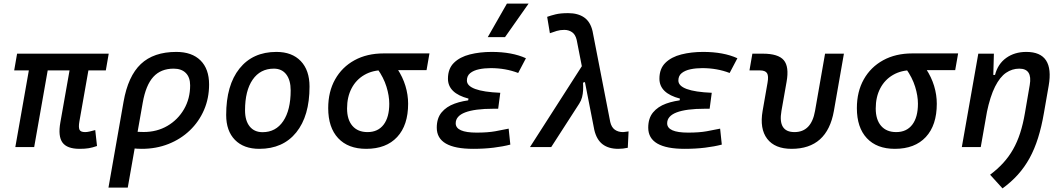

<svg xmlns="http://www.w3.org/2000/svg" viewBox="-20 -815 5899 1064"><path d="M420.9 9.8Q351.6 9.8 326.2 -25.1Q300.8 -60.1 314.5 -136.7L381.8 -517.6H486.3L419.9 -141.6Q414.6 -110.8 420.2 -96.9Q425.8 -83 451.7 -83Q463.4 -83 476.6 -86.2Q489.7 -89.4 507.8 -94.2L517.6 -5.9Q492.2 2.9 471.9 6.3Q451.7 9.8 420.9 9.8ZM58.6 -424.8 74.7 -517.6H582.5L566.4 -424.8ZM64.9 0 156.2 -517.6H260.7L169.4 0Z M957 -527.3Q1043.5 -527.3 1091.1 -480.2Q1138.7 -433.1 1138.7 -346.7Q1138.7 -270.5 1110.6 -205.6Q1082.5 -140.6 1032 -92.3Q981.4 -43.9 913.6 -17.1Q845.7 9.8 765.6 9.8Q741.2 9.8 717 7.1Q692.9 4.4 668.5 -0.5L687.5 -95.7Q714.4 -83.5 776.4 -83.5Q849.6 -83.5 907.7 -117.4Q965.8 -151.4 999.8 -210Q1033.7 -268.6 1033.7 -341.8Q1033.7 -386.2 1009.8 -410.4Q985.8 -434.6 942.4 -434.6Q871.1 -434.6 829.6 -388.9Q788.1 -343.3 771 -246.1L688 224.6H581.1L664.6 -250.5Q689.5 -393.1 760.5 -460.2Q831.5 -527.3 957 -527.3Z M1417 9.8Q1330.6 9.8 1282 -39.8Q1233.4 -89.4 1233.4 -177.7Q1233.4 -342.8 1307.1 -435.1Q1380.9 -527.3 1511.7 -527.3Q1598.1 -527.3 1646.7 -476.6Q1695.3 -425.8 1695.3 -335Q1695.3 -172.4 1621.8 -81.3Q1548.3 9.8 1417 9.8ZM1435.1 -82.5Q1508.3 -82.5 1549.6 -143.8Q1590.8 -205.1 1590.8 -314Q1590.8 -370.6 1566.4 -402.6Q1542 -434.6 1497.6 -434.6Q1422.4 -434.6 1380.1 -373.5Q1337.9 -312.5 1337.9 -203.6Q1337.9 -146.5 1363.5 -114.5Q1389.2 -82.5 1435.1 -82.5Z M2009.3 9.8Q1909.2 9.8 1854 -49.3Q1798.8 -108.4 1798.8 -215.8Q1798.8 -307.1 1837.2 -375.2Q1875.5 -443.4 1944.6 -481.2Q2013.7 -519 2106 -519H2359.9L2343.8 -426.3H2106Q2044.9 -426.3 1999.3 -399.9Q1953.6 -373.5 1928.5 -325.7Q1903.3 -277.8 1903.3 -213.9Q1903.3 -151.9 1933.1 -117.4Q1962.9 -83 2016.6 -83Q2074.2 -83 2105.7 -124Q2137.2 -165 2137.2 -240.2Q2137.2 -284.2 2121.6 -334.7Q2106 -385.3 2070.8 -434.6H2181.2Q2211.9 -388.2 2226.8 -338.9Q2241.7 -289.6 2241.7 -240.2Q2241.7 -121.1 2180.9 -55.7Q2120.1 9.8 2009.3 9.8Z M2602.1 9.8Q2400.4 9.8 2400.4 -107.4Q2400.4 -159.7 2427 -191.9Q2453.6 -224.1 2499.3 -240.7Q2544.9 -257.3 2602.1 -261.7L2752.4 -300.8L2740.7 -212.4H2715.3Q2662.6 -212.4 2623.3 -207.3Q2584 -202.1 2557.9 -192.1Q2531.7 -182.1 2518.6 -167Q2505.4 -151.9 2505.4 -131.8Q2505.4 -80.1 2621.6 -80.1Q2682.6 -80.1 2724.4 -87.6Q2766.1 -95.2 2798.8 -102.1L2808.1 -13.7Q2767.1 -2.9 2715.1 3.4Q2663.1 9.8 2602.1 9.8ZM2565.9 -212.4 2576.2 -268.6Q2462.4 -298.3 2462.4 -378.9Q2462.4 -434.6 2495.6 -467Q2528.8 -499.5 2584 -513.4Q2639.2 -527.3 2704.6 -527.3Q2817.9 -527.3 2894.5 -492.2L2851.6 -410.6Q2781.2 -437.5 2699.7 -437.5Q2665 -437.5 2634.8 -431.2Q2604.5 -424.8 2585.9 -409.9Q2567.4 -395 2567.4 -368.7Q2567.4 -338.9 2613.8 -321.8Q2660.2 -304.7 2752.4 -300.8L2740.7 -212.4ZM2683.1 -609.4 2789.1 -794.9H2909.2L2778.8 -609.4Z M3406.2 9.8Q3352.5 9.8 3319.3 -15.6Q3286.1 -41 3273.4 -95.2L3175.8 -593.8Q3168.9 -623.5 3150.4 -636.5Q3131.8 -649.4 3106.9 -649.4Q3084.5 -649.4 3065.2 -643.6Q3045.9 -637.7 3027.3 -630.9L3012.2 -721.7Q3032.2 -729 3059.1 -735.6Q3085.9 -742.2 3128.4 -742.2Q3182.6 -742.2 3217 -718.5Q3251.5 -694.8 3263.7 -642.6L3361.8 -138.7Q3368.7 -109.4 3387.2 -96.2Q3405.8 -83 3432.6 -83Q3435.1 -83 3442.4 -84Q3449.7 -85 3463.4 -86.9L3459 3.9Q3445.3 6.8 3432.6 8.3Q3419.9 9.8 3406.2 9.8ZM2917 0 3236.3 -498 3285.2 -380.4 3210.9 -356.9Q3212.4 -336.4 3211.4 -315.9Q3210.4 -295.4 3205.6 -276.4Q3200.7 -257.3 3189.9 -240.7L3034.7 0Z M3773.9 9.8Q3572.3 9.8 3572.3 -107.4Q3572.3 -159.7 3598.9 -191.9Q3625.5 -224.1 3671.1 -240.7Q3716.8 -257.3 3773.9 -261.7L3924.3 -300.8L3912.6 -212.4H3887.2Q3834.5 -212.4 3795.2 -207.3Q3755.9 -202.1 3729.7 -192.1Q3703.6 -182.1 3690.4 -167Q3677.2 -151.9 3677.2 -131.8Q3677.2 -80.1 3793.5 -80.1Q3854.5 -80.1 3896.2 -87.6Q3938 -95.2 3970.7 -102.1L3980 -13.7Q3939 -2.9 3887 3.4Q3835 9.8 3773.9 9.8ZM3737.8 -212.4 3748 -268.6Q3634.3 -298.3 3634.3 -378.9Q3634.3 -434.6 3667.5 -467Q3700.7 -499.5 3755.9 -513.4Q3811 -527.3 3876.5 -527.3Q3989.7 -527.3 4066.4 -492.2L4023.4 -410.6Q3953.1 -437.5 3871.6 -437.5Q3836.9 -437.5 3806.6 -431.2Q3776.4 -424.8 3757.8 -409.9Q3739.3 -395 3739.3 -368.7Q3739.3 -338.9 3785.6 -321.8Q3832 -304.7 3924.3 -300.8L3912.6 -212.4Z M4366.7 9.8Q4273.9 9.8 4231.4 -45.9Q4189 -101.6 4206.1 -200.2L4233.4 -356.4Q4240.2 -394 4230.7 -409.4Q4221.2 -424.8 4190.9 -424.8H4133.3L4149.4 -517.6H4207Q4293 -517.6 4323.5 -481.4Q4354 -445.3 4338.9 -361.3L4310.5 -200.2Q4290 -83 4382.8 -83Q4476.1 -83 4496.6 -200.2L4552.2 -517.6H4656.7L4601.1 -200.2Q4564 9.8 4366.7 9.8Z M4939 9.8Q4838.9 9.8 4783.7 -49.3Q4728.5 -108.4 4728.5 -215.8Q4728.5 -307.1 4766.8 -375.2Q4805.2 -443.4 4874.3 -481.2Q4943.4 -519 5035.6 -519H5289.6L5273.4 -426.3H5035.6Q4974.6 -426.3 4929 -399.9Q4883.3 -373.5 4858.2 -325.7Q4833 -277.8 4833 -213.9Q4833 -151.9 4862.8 -117.4Q4892.6 -83 4946.3 -83Q5003.9 -83 5035.4 -124Q5066.9 -165 5066.9 -240.2Q5066.9 -284.2 5051.3 -334.7Q5035.6 -385.3 5000.5 -434.6H5110.8Q5141.6 -388.2 5156.5 -338.9Q5171.4 -289.6 5171.4 -240.2Q5171.4 -121.1 5110.6 -55.7Q5049.8 9.8 4939 9.8Z M5310.1 0 5401.4 -517.6H5487.8L5484.4 -394L5415 0ZM5667.5 -527.3Q5746.1 -527.3 5776.9 -480.2Q5807.6 -433.1 5791.5 -340.3L5765.1 -189Q5752 -112.3 5732.4 -50.3Q5712.9 11.7 5685.3 61.8Q5657.7 111.8 5620.8 152.8Q5584 193.8 5535.6 229L5466.8 153.3Q5507.8 122.6 5539.3 88.1Q5570.8 53.7 5594 12.9Q5617.2 -27.8 5633.3 -77.6Q5649.4 -127.4 5659.7 -188L5686.5 -344.2Q5694.3 -389.2 5679.9 -411.9Q5665.5 -434.6 5628.4 -434.6Q5588.9 -434.6 5555.2 -411.6Q5521.5 -388.7 5494.4 -335.2Q5467.3 -281.7 5448.2 -190.4L5472.7 -399.9H5494.1Q5509.8 -460.9 5556.2 -494.1Q5602.5 -527.3 5667.5 -527.3Z"/></svg>

Font: Cascadia Code PL
Style: Italic
Weight: 400
Italic angle: -10°
Monospace: yes
Designer: Aaron Bell
Foundry: Saja Typeworks
Version: Version 2404.023